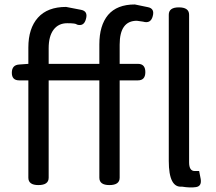

<svg xmlns="http://www.w3.org/2000/svg" viewBox="-20 -829 968 860"><path d="M795 7Q736 13 736 -108V-763Q736 -796 781 -796Q827 -796 827 -763V-102Q827 -63 852 -63H872L879 -27Q884 5 858 9Q832 13 795 7ZM470 0Q425 0 425 -33V-469H198V-33Q198 0 152 0Q107 0 107 -33V-469H66Q33 -469 33 -503Q33 -538 66 -540L107 -543V-616Q107 -702 150 -750Q193 -798 276 -798L343 -785Q375 -779 365 -744Q356 -709 324 -719Q321 -725 281 -725Q242 -725 220 -696Q198 -667 198 -613V-543H425V-630Q425 -715 464 -762Q504 -809 584 -809L642 -797Q674 -791 664 -756Q655 -722 621 -732L593 -736Q516 -736 516 -629V-543H598Q631 -543 631 -506Q631 -469 598 -469H516V-33Q516 0 470 0Z"/></svg>

Font: Swei Gothic CJK TC Regular
Style: Regular
Weight: 400
Version: Version 2.129